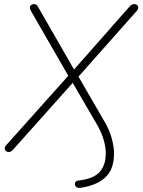

<svg xmlns="http://www.w3.org/2000/svg" viewBox="-20 -731 691 931"><path d="M368 180Q358 181 351.5 177Q345 173 343 165Q342 157 346.5 151Q351 145 363 144Q433 136 463 103Q493 70 493 11Q493 -15 483 -51.5Q473 -88 448 -131L325 -342H344L44 -6Q39 0 34 3Q29 6 21 6Q14 6 8.5 1.5Q3 -3 3 -11Q3 -19 10 -27L315 -368V-357L130 -678Q125 -688 125 -695Q125 -702 130.5 -706.5Q136 -711 144 -711Q153 -711 157.5 -707Q162 -703 166 -695L343 -387H333L608 -699Q613 -705 619 -708Q625 -711 632 -711Q639 -711 644.5 -706.5Q650 -702 650.5 -694.5Q651 -687 643 -678L354 -352V-371L487 -141Q512 -98 522.5 -57.5Q533 -17 533 12Q533 90 490.5 129.5Q448 169 368 180Z"/></svg>

Font: Nunito Variable Extra Light
Style: Italic
Weight: 200
Italic angle: -9°
Designer: Vernon Adams
Foundry: Vernon Adams
Version: Version 3.602